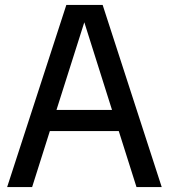

<svg xmlns="http://www.w3.org/2000/svg" viewBox="-20 -760 686 780"><path d="M534.5 0 462.5 -227.5H182.5L110.5 0H9L249.5 -740H397L637 0ZM209.5 -313.5H435L322.5 -669.5Z"/></svg>

Font: Encode Sans Semi Condensed Medium
Style: Regular
Weight: 500
Width: 4
Designer: Multiple Designers
Foundry: Impallari Type
Version: Version 2.000